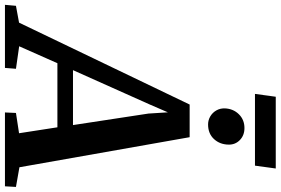

<svg xmlns="http://www.w3.org/2000/svg" viewBox="-269 -935 1134 776"><g transform="rotate(90 298.0 -547.0)"><path d="M-70.5 0 -66.5 -44.5 1.5 -57 332.5 -746.5H464.5L586 -58.5L665.5 -44.5L663 0H364.5L366.5 -44.5L448.5 -57L424.5 -212H165.5L97 -57.5L188 -44.5L184.5 0ZM193.5 -275H415.5L369 -580L364 -658.5L332 -584.5ZM413 -821Q395.5 -821 380.2 -830Q365 -839 356.2 -854.5Q347.5 -870 348 -888.5Q349.5 -923 371.8 -945.5Q394 -968 427.5 -968Q457 -968 476 -949.5Q495 -931 494.5 -904Q494 -868.5 472 -844.8Q450 -821 413 -821ZM301 -1094.5H591L579.5 -1010.5H289.5Z"/></g></svg>

Font: Merriweather SemiBold
Style: Italic
Weight: 600
Italic angle: -7.8°
Version: Version 2.101